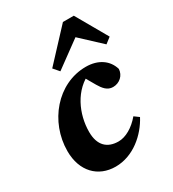

<svg xmlns="http://www.w3.org/2000/svg" viewBox="-185 -855 876 972"><g transform="rotate(-30 252.5 -369.0)"><path d="M202.9 15.1C307 15.1 392.2 -61.1 434.3 -141.1L407 -161.2C368.3 -115.1 320.8 -88.2 279.3 -88.2C214.7 -88.2 173.3 -124.5 173.3 -204.3C173.3 -307.4 223.6 -422.7 329.2 -465.6H346.4V-478H275.1L323.6 -393.8C340.2 -365.9 359.2 -340.6 392.7 -340.6C430.7 -340.6 461.5 -368.5 463.3 -405.7C446.6 -463 395.5 -498.7 323.1 -498.7C157 -498.7 29.6 -345.9 29.6 -174.7C29.6 -56.9 100.9 15.1 202.9 15.1ZM471.2 -544.6 504.7 -570.6 400.4 -753H336.9L172.3 -576.3L200.9 -543.1L401 -689.3H316L471.2 -544.6Z"/></g></svg>

Font: Source Serif 4 Variable
Style: Italic
Weight: 400
Italic angle: -12°
Designer: Frank Grießhammer
Foundry: Adobe Systems Incorporated
Version: Version 4.004;hotconv 1.0.116;makeotfexe 2.5.65601